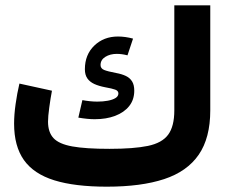

<svg xmlns="http://www.w3.org/2000/svg" viewBox="-20 -702 872 722"><path d="M335.9 -253.7Q379.6 -253.7 413.1 -266.4Q446.7 -279.1 465.8 -303.1Q484.9 -327.1 484.9 -361.1Q484.9 -382.7 476.7 -395.9Q468.5 -409.1 453.2 -416.4Q437.8 -423.7 416.6 -427.5Q384.7 -433.5 371.4 -439Q358.1 -444.5 358.1 -457.5Q358.1 -477 376.1 -488.2Q394.1 -499.4 419.2 -499.4Q438.6 -499.4 459.4 -493.9L480.3 -556.8Q450.9 -564.7 423.6 -564.7Q370.2 -564.7 334.7 -530.6Q299.2 -496.5 299.2 -441.6Q299.2 -420.7 308.3 -407.4Q317.5 -394.1 334.6 -386.2Q351.7 -378.4 375.8 -373.8Q401.6 -369.3 413.4 -364.9Q425.2 -360.5 425.2 -350.6Q425.2 -340 414.2 -333.2Q403.1 -326.5 385.1 -323.2Q367.1 -319.9 345.9 -319.9Q332.7 -319.9 318.1 -321.4Q303.5 -322.9 289.8 -325.5L274.6 -259.7Q310.5 -253.7 335.9 -253.7ZM391.8 -142.3Q302.1 -142.3 251.8 -151.4Q201.6 -160.5 181.1 -182.7Q160.6 -204.9 160.6 -244.5Q160.6 -263.9 165.3 -298.1Q169.9 -332.3 175.4 -360.9L53 -387.7Q44.3 -350.9 38.7 -310.8Q33 -270.7 33 -237.1Q33 -152.4 69.9 -100.2Q106.8 -48.1 184.1 -24Q261.3 0 382 0Q510.9 0 597.3 -28.5Q683.7 -57 727.2 -120.1Q770.7 -183.3 770.7 -287.1V-682H635.5V-287.1Q635.5 -226.9 612.4 -195.6Q589.4 -164.4 536.1 -153.3Q482.8 -142.3 391.8 -142.3Z"/></svg>

Font: Estedad-FD VF
Style: Regular
Weight: 100
Designer: Amin Abedi
Version: Version 7.3